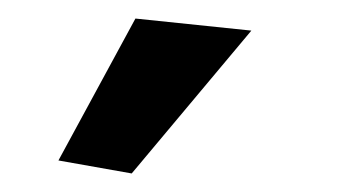

<svg xmlns="http://www.w3.org/2000/svg" viewBox="-20 -925 363 207"><path d="M43 -752 126 -905 251 -892 122 -738Z"/></svg>

Font: Athiti SemiBold
Style: Regular
Weight: 600
Designer: CadsonDemak Team
Foundry: CadsonDemak
Version: Version 1.032